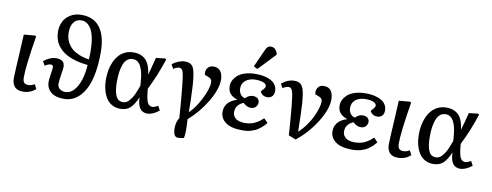

<svg xmlns="http://www.w3.org/2000/svg" viewBox="-75 -1197 4571 1782"><g transform="rotate(10 2210.5 -305.5)"><path d="M182.1 -518.1 193.8 -511.2Q147 -223.6 147 -121.1Q147 -88.4 157.7 -71.8Q168.5 -55.2 201.2 -55.2Q230.5 -55.2 258.8 -73.2L280.8 -30.8Q262.7 -16.6 250.7 -9Q238.8 -1.5 214.6 6.3Q190.4 14.2 163.1 14.2Q131.3 14.2 109.1 4.2Q86.9 -5.9 76.2 -22.9Q65.4 -40 61.3 -57.4Q57.1 -74.7 57.1 -95.2Q57.1 -120.6 60.8 -187.5Q64.5 -254.4 69.8 -349.6Q75.2 -444.8 78.1 -508.8Z M397 -256.8Q397 -278.8 372.6 -278.8Q350.1 -278.8 318.8 -257.8L296.9 -296.9Q321.3 -318.4 353 -331.8Q384.8 -345.2 415.5 -345.2Q493.7 -345.2 493.7 -276.9Q493.7 -259.8 484.1 -201.4Q474.6 -143.1 474.6 -117.2Q474.6 -85.9 495.6 -68.4Q516.6 -50.8 550.8 -50.8Q594.2 -50.8 629.4 -88.9Q664.6 -127 685.3 -191.2Q706.1 -255.4 710 -334Q639.6 -340.8 584 -358.2Q528.3 -375.5 491.5 -399.7Q454.6 -423.8 430.4 -455.3Q406.2 -486.8 396 -520.8Q385.7 -554.7 385.7 -592.8Q385.7 -643.1 406.2 -685.3Q426.8 -727.5 470.7 -754.9Q514.6 -782.2 574.7 -782.2Q692.9 -782.2 751.7 -701.2Q810.5 -620.1 810.5 -467.8Q810.5 -364.7 796.4 -282.5Q782.2 -200.2 757.8 -145.5Q733.4 -90.8 699.2 -54.2Q665 -17.6 627.4 -1.7Q589.8 14.2 546.9 14.2Q466.3 14.2 423.6 -22.2Q380.9 -58.6 380.9 -119.1Q380.9 -143.1 388.9 -192.6Q397 -242.2 397 -256.8ZM484.9 -604Q484.9 -576.7 490.2 -551.8Q495.6 -526.9 511.2 -499.8Q526.9 -472.7 551.3 -451.4Q575.7 -430.2 617.2 -412.6Q658.7 -395 712.9 -386.2Q712.9 -391.6 714.4 -417.2Q715.8 -442.9 715.8 -455.1Q715.8 -529.3 705.3 -584.5Q694.8 -639.6 676 -670.9Q657.2 -702.1 634 -717Q610.8 -731.9 582.5 -731.9Q536.1 -731.9 510.5 -696.8Q484.9 -661.6 484.9 -604Z M1079.1 14.2Q1033.7 14.2 998.5 -6.1Q963.4 -26.4 942.6 -61.5Q921.9 -96.7 911.4 -140.1Q900.9 -183.6 900.9 -233.9Q900.9 -278.8 908.7 -320.3Q916.5 -361.8 933.1 -398.9Q949.7 -436 974.1 -463.4Q998.5 -490.7 1033.7 -506.8Q1068.8 -522.9 1110.8 -522.9Q1134.3 -522.9 1154.5 -519Q1174.8 -515.1 1196.3 -503.4Q1217.8 -491.7 1233.6 -472.9Q1249.5 -454.1 1261.7 -421.6Q1273.9 -389.2 1278.8 -346.2H1279.8Q1297.4 -404.8 1323.7 -508.8L1407.7 -518.1L1419.9 -511.2Q1371.1 -358.4 1298.8 -213.9L1301.8 -183.1Q1309.1 -109.9 1324.5 -82.5Q1339.8 -55.2 1370.1 -55.2Q1378.9 -55.2 1394 -61Q1409.2 -66.9 1421.9 -75.2L1443.8 -33.2Q1384.3 14.2 1332 14.2Q1241.2 14.2 1237.8 -121.1H1236.8Q1208 -52.2 1172.9 -19Q1137.7 14.2 1079.1 14.2ZM1092.8 -50.8Q1108.9 -50.8 1123.8 -58.1Q1138.7 -65.4 1151.1 -80.1Q1163.6 -94.7 1173.8 -110.1Q1184.1 -125.5 1194.3 -148.4Q1204.6 -171.4 1210.9 -188.2Q1217.3 -205.1 1226.1 -229L1224.1 -258.8Q1211.4 -460.9 1115.7 -460.9Q1084 -460.9 1061.5 -441.7Q1039.1 -422.4 1027.1 -388.4Q1015.1 -354.5 1010 -316.4Q1004.9 -278.3 1004.9 -232.9Q1004.9 -165.5 1015.6 -124.5Q1026.4 -83.5 1045.2 -67.1Q1064 -50.8 1092.8 -50.8Z M1953.6 -413.1Q1953.6 -324.2 1883.8 -206.8Q1814 -89.4 1711.4 1Q1715.3 60.5 1715.3 102.1Q1715.3 149.9 1708.5 178.2Q1676.8 186 1653.3 186Q1607.4 186 1607.4 103Q1607.4 43.9 1634.3 3.9Q1625.5 -131.8 1610.4 -284.2Q1600.1 -389.6 1589.6 -423.3Q1579.1 -457 1553.7 -457Q1529.8 -457 1498.5 -436L1476.6 -475.1Q1502.4 -497.1 1534.9 -510Q1567.4 -522.9 1594.7 -522.9Q1619.1 -522.9 1635 -517.3Q1650.9 -511.7 1663.3 -498.5Q1675.8 -485.4 1683.3 -459.7Q1690.9 -434.1 1696 -398.2Q1701.2 -362.3 1704.6 -307.1Q1711.4 -185.1 1711.4 -64.9Q1771 -121.6 1819.3 -219Q1867.7 -316.4 1867.7 -375Q1867.7 -407.7 1831.5 -419.9L1797.4 -433.1Q1795.4 -444.8 1795.4 -450.2Q1795.4 -482.9 1814.2 -502.9Q1833 -522.9 1864.7 -522.9Q1908.7 -522.9 1931.2 -493.2Q1953.6 -463.4 1953.6 -413.1Z M2306.2 -753.9Q2315.9 -776.4 2326.9 -786.6Q2337.9 -796.9 2356.9 -796.9Q2381.8 -796.9 2396 -783.2Q2410.2 -769.5 2420.9 -744.1L2419.9 -730L2268.1 -570.8L2231.9 -589.8ZM2231 14.2Q2123 14.2 2071 -24.7Q2019 -63.5 2019 -125Q2019 -153.3 2029.5 -176.8Q2040 -200.2 2057.4 -215.6Q2074.7 -231 2093.8 -240.7Q2112.8 -250.5 2133.3 -255.9V-257.8Q2088.4 -273.4 2065.7 -300.3Q2043 -327.1 2043 -372.1Q2043 -397.9 2055.2 -423.3Q2067.4 -448.7 2092 -471.7Q2116.7 -494.6 2161.4 -508.8Q2206.1 -522.9 2264.2 -522.9Q2292.5 -522.9 2318.8 -519.5Q2345.2 -516.1 2372.8 -507.1Q2400.4 -498 2420.4 -484.4Q2440.4 -470.7 2453.4 -448Q2466.3 -425.3 2466.3 -396Q2466.3 -365.7 2449.7 -347.4Q2433.1 -329.1 2402.8 -329.1Q2356 -329.1 2335.9 -371.1Q2357.4 -394 2365.2 -405.5Q2373 -417 2373 -426.8Q2373 -445.8 2345.7 -458Q2318.4 -470.2 2270 -470.2Q2215.3 -470.2 2178.7 -443.1Q2142.1 -416 2142.1 -365.2Q2142.1 -339.4 2156 -315.7Q2169.9 -292 2201.2 -283.2Q2233.9 -316.9 2272 -316.9Q2300.8 -316.9 2317.4 -302.5Q2334 -288.1 2334 -265.1Q2334 -242.2 2316.7 -223.6Q2299.3 -205.1 2271 -205.1Q2231.9 -205.1 2198.2 -238.8Q2167.5 -228.5 2146.2 -203.1Q2125 -177.7 2125 -141.1Q2125 -111.8 2142.3 -92Q2159.7 -72.3 2183.8 -64.7Q2208 -57.1 2237.3 -57.1Q2269 -57.1 2296.1 -63.5Q2323.2 -69.8 2345 -82.3Q2366.7 -94.7 2379.9 -105Q2393.1 -115.2 2411.1 -131.8L2447.3 -94.2Q2434.6 -76.7 2418 -60.3Q2401.4 -43.9 2375.2 -25.9Q2349.1 -7.8 2311.5 3.2Q2273.9 14.2 2231 14.2Z M2663.1 -15.1Q2657.7 -114.3 2641.1 -292Q2631.3 -392.1 2620.4 -424.6Q2609.4 -457 2584.5 -457Q2559.6 -457 2529.3 -436L2507.3 -475.1Q2565.4 -522.9 2626.5 -522.9Q2664.6 -522.9 2685.1 -506.3Q2705.6 -489.7 2716.3 -450.2Q2727.1 -410.6 2733.4 -332Q2738.3 -267.6 2742.2 -63Q2781.2 -98.6 2814.2 -145Q2847.2 -191.4 2866.9 -234.4Q2886.7 -277.3 2897.5 -314Q2908.2 -350.6 2908.2 -374Q2908.2 -394 2898.9 -404.1Q2889.6 -414.1 2872.1 -419.9L2838.4 -433.1Q2836.4 -444.8 2836.4 -451.2Q2836.4 -481.9 2854.2 -502.4Q2872.1 -522.9 2904.3 -522.9Q2929.7 -522.9 2947.8 -513.7Q2965.8 -504.4 2975.6 -488Q2985.4 -471.7 2989.7 -452.9Q2994.1 -434.1 2994.1 -411.1Q2994.1 -317.4 2916.5 -194.8Q2838.9 -72.3 2731.4 12.2Z M3267.1 14.2Q3159.2 14.2 3107.2 -24.7Q3055.2 -63.5 3055.2 -125Q3055.2 -153.3 3065.7 -176.8Q3076.2 -200.2 3093.5 -215.6Q3110.8 -231 3129.9 -240.7Q3148.9 -250.5 3169.4 -255.9V-257.8Q3124.5 -273.4 3101.8 -300.3Q3079.1 -327.1 3079.1 -372.1Q3079.1 -397.9 3091.3 -423.3Q3103.5 -448.7 3128.2 -471.7Q3152.8 -494.6 3197.5 -508.8Q3242.2 -522.9 3300.3 -522.9Q3328.6 -522.9 3355 -519.5Q3381.3 -516.1 3408.9 -507.1Q3436.5 -498 3456.5 -484.4Q3476.6 -470.7 3489.5 -448Q3502.4 -425.3 3502.4 -396Q3502.4 -365.7 3485.8 -347.4Q3469.2 -329.1 3439 -329.1Q3392.1 -329.1 3372.1 -371.1Q3393.6 -394 3401.4 -405.5Q3409.2 -417 3409.2 -426.8Q3409.2 -445.8 3381.8 -458Q3354.5 -470.2 3306.2 -470.2Q3251.5 -470.2 3214.8 -443.1Q3178.2 -416 3178.2 -365.2Q3178.2 -339.4 3192.1 -315.7Q3206.1 -292 3237.3 -283.2Q3270 -316.9 3308.1 -316.9Q3336.9 -316.9 3353.5 -302.5Q3370.1 -288.1 3370.1 -265.1Q3370.1 -242.2 3352.8 -223.6Q3335.4 -205.1 3307.1 -205.1Q3268.1 -205.1 3234.4 -238.8Q3203.6 -228.5 3182.4 -203.1Q3161.1 -177.7 3161.1 -141.1Q3161.1 -111.8 3178.5 -92Q3195.8 -72.3 3220 -64.7Q3244.1 -57.1 3273.4 -57.1Q3305.2 -57.1 3332.3 -63.5Q3359.4 -69.8 3381.1 -82.3Q3402.8 -94.7 3416 -105Q3429.2 -115.2 3447.3 -131.8L3483.4 -94.2Q3470.7 -76.7 3454.1 -60.3Q3437.5 -43.9 3411.4 -25.9Q3385.3 -7.8 3347.7 3.2Q3310.1 14.2 3267.1 14.2Z M3716.3 -518.1 3728 -511.2Q3681.2 -223.6 3681.2 -121.1Q3681.2 -88.4 3691.9 -71.8Q3702.6 -55.2 3735.4 -55.2Q3764.6 -55.2 3793 -73.2L3814.9 -30.8Q3796.9 -16.6 3784.9 -9Q3772.9 -1.5 3748.8 6.3Q3724.6 14.2 3697.3 14.2Q3665.5 14.2 3643.3 4.2Q3621.1 -5.9 3610.4 -22.9Q3599.6 -40 3595.5 -57.4Q3591.3 -74.7 3591.3 -95.2Q3591.3 -120.6 3595 -187.5Q3598.6 -254.4 3604 -349.6Q3609.4 -444.8 3612.3 -508.8Z M4027.8 14.2Q3982.4 14.2 3947.3 -6.1Q3912.1 -26.4 3891.4 -61.5Q3870.6 -96.7 3860.1 -140.1Q3849.6 -183.6 3849.6 -233.9Q3849.6 -278.8 3857.4 -320.3Q3865.2 -361.8 3881.8 -398.9Q3898.4 -436 3922.9 -463.4Q3947.3 -490.7 3982.4 -506.8Q4017.6 -522.9 4059.6 -522.9Q4083 -522.9 4103.3 -519Q4123.5 -515.1 4145 -503.4Q4166.5 -491.7 4182.4 -472.9Q4198.2 -454.1 4210.4 -421.6Q4222.7 -389.2 4227.5 -346.2H4228.5Q4246.1 -404.8 4272.5 -508.8L4356.4 -518.1L4368.7 -511.2Q4319.8 -358.4 4247.6 -213.9L4250.5 -183.1Q4257.8 -109.9 4273.2 -82.5Q4288.6 -55.2 4318.8 -55.2Q4327.6 -55.2 4342.8 -61Q4357.9 -66.9 4370.6 -75.2L4392.6 -33.2Q4333 14.2 4280.8 14.2Q4189.9 14.2 4186.5 -121.1H4185.5Q4156.7 -52.2 4121.6 -19Q4086.4 14.2 4027.8 14.2ZM4041.5 -50.8Q4057.6 -50.8 4072.5 -58.1Q4087.4 -65.4 4099.9 -80.1Q4112.3 -94.7 4122.6 -110.1Q4132.8 -125.5 4143.1 -148.4Q4153.3 -171.4 4159.7 -188.2Q4166 -205.1 4174.8 -229L4172.9 -258.8Q4160.2 -460.9 4064.5 -460.9Q4032.7 -460.9 4010.3 -441.7Q3987.8 -422.4 3975.8 -388.4Q3963.9 -354.5 3958.7 -316.4Q3953.6 -278.3 3953.6 -232.9Q3953.6 -165.5 3964.4 -124.5Q3975.1 -83.5 3993.9 -67.1Q4012.7 -50.8 4041.5 -50.8Z"/></g></svg>

Font: Literata Book Medium
Style: Italic
Weight: 500
Italic angle: -3°
Designer: Latin by Veronika Burian and Jose Scaglione. Greek by Irene Vlachou. Cyrillic by Vera Evstafieva
Foundry: TypeTogether
Version: Version 1.003;PS 001.003;hotconv 1.0.88;makeotf.lib2.5.64775